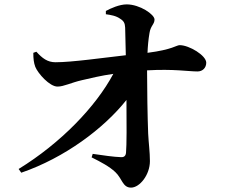

<svg xmlns="http://www.w3.org/2000/svg" viewBox="-20 -816 1040 876"><path d="M243 -421C271 -421 305 -439 353 -450C392 -459 441 -471 497 -479C417 -329 257 -163 65 -45L77 -28C275 -96 454 -230 557 -360C558 -251 558 -152 555 -120C554 -105 546 -98 532 -99C499 -100 451 -107 403 -114L398 -98C442 -76 478 -57 506 -31C538 -1 539 40 578 40C617 40 664 -18 664 -81C664 -123 658 -164 656 -207C653 -281 651 -413 651 -495C772 -502 840 -490 881 -490C905 -490 921 -507 921 -530C921 -563 843 -610 800 -610C784 -610 769 -590 653 -575C654 -603 657 -636 662 -665C667 -699 685 -705 685 -727C685 -750 618 -796 558 -796C525 -796 485 -778 463 -766V-751C485 -748 510 -744 529 -730C545 -720 550 -710 551 -690L554 -564C447 -552 309 -532 233 -532C197 -532 173 -550 146 -580L132 -575C132 -548 134 -530 141 -511C153 -481 207 -420 243 -421Z"/></svg>

Font: Source Han Serif CN
Style: Bold
Weight: 700
Designer: Ryoko NISHIZUKA 西塚涼子 (kana & ideographs); Frank Grießhammer (Latin, Greek & Cyrillic); Wenlong ZHANG 张文龙 (bopomofo); San
Foundry: Adobe
Version: Version 2.003;hotconv 1.1.1;makeotfexe 2.6.0